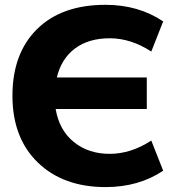

<svg xmlns="http://www.w3.org/2000/svg" viewBox="-20 -760 752 790"><path d="M414.1 -740.2Q549.8 -740.2 651.4 -671.9L602.5 -547.9Q518.6 -602.5 431.6 -602.5Q344.7 -602.5 288.6 -560.5Q232.4 -518.6 213.9 -441.4H584V-311.5H209Q223.6 -224.6 283.7 -175.8Q343.8 -127 431.2 -127Q518.6 -127 602.5 -181.6L651.4 -57.6Q550.8 9.8 414.1 9.8Q240.2 9.8 135.7 -91.3Q31.2 -192.4 31.2 -366.2Q31.2 -540 132.3 -640.1Q233.4 -740.2 414.1 -740.2Z"/></svg>

Font: GenEi M Gothic v2 Heavy
Style: Regular
Weight: 800
Version: Version 2.0